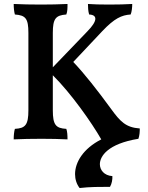

<svg xmlns="http://www.w3.org/2000/svg" viewBox="-20 -699 743 967"><path d="M677 0C683 -16 684 -36 684 -52C614 -57 586 -86 539 -151C471 -244 407 -326 349 -387L496 -543C556 -606 592 -623 638 -626C644 -640 646 -663 646 -679C619 -677 568 -676 529 -676C489 -676 446 -677 423 -679C423 -662 424 -642 429 -626C471 -624 473 -595 420 -541L246 -360V-533C246 -606 261 -622 314 -626C320 -641 320 -659 320 -679C280 -677 230 -676 186 -676C142 -676 85 -677 49 -679C49 -659 51 -640 55 -626C109 -622 123 -606 123 -533V-144C123 -70 108 -53 55 -50C51 -37 49 -17 49 3C86 1 141 0 189 0C236 0 283 1 320 3C320 -17 319 -37 314 -50C261 -53 246 -70 246 -144V-320C338 -229 442 -81 490 3C398 50 358 119 358 178C358 204 366 229 381 248C431 242 484 242 534 242C543 227 547 205 546 188C504 185 483 157 483 128C483 88 523 25 677 0Z"/></svg>

Font: Vollkorn Semibold
Style: Regular
Weight: 600
Designer: Friedrich Althausen
Foundry: Friedrich Althausen
Version: Version 4.015;PS 004.015;hotconv 1.0.88;makeotf.lib2.5.64775